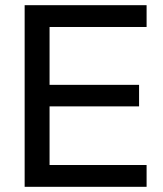

<svg xmlns="http://www.w3.org/2000/svg" viewBox="-20 -720 630 740"><path d="M75 -700H545V-616H171V-393H516V-310H171V-84H545V0H75Z"/></svg>

Font: Chakra Petch Medium
Style: Regular
Weight: 500
Designer: Katatrad Aksorn Co.,Ltd.
Foundry: Cadson Demak Co.,Ltd.
Version: Version 1.000; ttfautohint (v1.6)